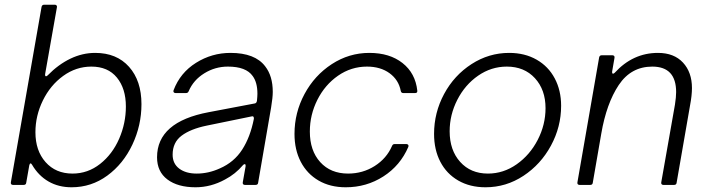

<svg xmlns="http://www.w3.org/2000/svg" viewBox="-20 -783 2998 813"><path d="M116 -85Q113 -91 109 -91Q106 -91 104 -83L91 -9Q90 0 80 0H35Q30 0 27.5 -3Q25 -6 26 -11L156 -754Q158 -763 167 -763H212Q217 -763 219.5 -760Q222 -757 221 -752L171 -469V-466Q171 -460 175 -460Q178 -460 182 -464Q227 -510 278 -534.5Q329 -559 383 -559Q474 -559 526.5 -500Q579 -441 579 -342Q579 -252 540.5 -170.5Q502 -89 434.5 -39.5Q367 10 283 10Q228 10 185.5 -14.5Q143 -39 116 -85ZM513 -332Q513 -408 475 -454.5Q437 -501 367 -501Q302 -501 247.5 -461.5Q193 -422 161.5 -357.5Q130 -293 130 -223Q130 -145 173 -96.5Q216 -48 287 -48Q352 -48 404 -89Q456 -130 484.5 -195.5Q513 -261 513 -332Z M645 -117Q645 -267 864 -308L1059 -345Q1066 -346 1068 -356Q1070 -376 1070 -386Q1070 -434 1050 -461Q1022 -501 945 -501Q891 -501 845 -472.5Q799 -444 779 -397Q776 -389 768 -389H723Q718 -389 715.5 -392.5Q713 -396 715 -401Q743 -475 810 -517Q877 -559 956 -559Q1060 -559 1103 -502Q1135 -461 1135 -394Q1135 -370 1128 -328L1073 -9Q1072 0 1062 0H1017Q1012 0 1009.5 -3Q1007 -6 1008 -11L1020 -79V-82Q1020 -88 1016 -88Q1013 -88 1009 -84Q977 -46 933 -23Q873 10 808 10Q733 10 689 -23Q645 -56 645 -117ZM911 -70Q971 -96 1005.5 -149.5Q1040 -203 1055 -280V-282Q1055 -293 1045 -290L855 -251Q787 -237 749 -208.5Q711 -180 711 -128Q711 -90 739 -69Q767 -48 813 -48Q863 -48 911 -70Z M1227 -216Q1227 -306 1269.5 -385Q1312 -464 1385 -511.5Q1458 -559 1544 -559Q1630 -559 1684.5 -516Q1739 -473 1747 -399V-397Q1747 -389 1738 -389H1687Q1679 -389 1677 -398Q1668 -445 1629.5 -473Q1591 -501 1534 -501Q1467 -501 1411.5 -462.5Q1356 -424 1324 -360.5Q1292 -297 1292 -226Q1292 -145 1336 -96.5Q1380 -48 1454 -48Q1516 -48 1566.5 -80Q1617 -112 1640 -165Q1643 -173 1651 -173H1701Q1706 -173 1708.5 -169.5Q1711 -166 1709 -161Q1675 -82 1603.5 -36Q1532 10 1444 10Q1378 10 1329 -18.5Q1280 -47 1253.5 -98Q1227 -149 1227 -216Z M1818 -216Q1818 -306 1860.5 -385Q1903 -464 1976.5 -511.5Q2050 -559 2136 -559Q2202 -559 2252 -530.5Q2302 -502 2329 -451Q2356 -400 2356 -335Q2356 -246 2313 -166.5Q2270 -87 2196.5 -38.5Q2123 10 2036 10Q1970 10 1920.5 -18.5Q1871 -47 1844.5 -98Q1818 -149 1818 -216ZM2290 -325Q2290 -403 2245 -452Q2200 -501 2126 -501Q2060 -501 2004.5 -462.5Q1949 -424 1916.5 -360.5Q1884 -297 1884 -227Q1884 -147 1928.5 -97.5Q1973 -48 2046 -48Q2112 -48 2168 -87.5Q2224 -127 2257 -191Q2290 -255 2290 -325Z M2490 -9Q2489 0 2479 0H2434Q2429 0 2426.5 -3Q2424 -6 2425 -11L2517 -540Q2519 -549 2528 -549H2573Q2578 -549 2580.5 -546Q2583 -543 2582 -538L2572 -480V-477Q2572 -471 2576 -471Q2579 -471 2583 -475Q2660 -559 2766 -559Q2834 -559 2872 -518Q2910 -477 2910 -410Q2910 -379 2902 -337L2845 -9Q2844 0 2834 0H2789Q2784 0 2781.5 -3Q2779 -6 2780 -11L2838 -340Q2843 -372 2843 -393Q2843 -501 2742 -501Q2652 -501 2600 -423Q2548 -345 2526 -217Z"/></svg>

Font: Open Sauce Two Light Italic
Style: Regular
Weight: 300
Italic angle: -10°
Designer: Alfredo Marco Pradil
Foundry: Creative Sauce Fz LLC
Version: Version 1.477